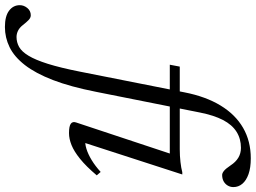

<svg xmlns="http://www.w3.org/2000/svg" viewBox="-328 -604 1014 761"><g transform="rotate(90 178.5 -223.0)"><path d="M54 -389.5 61.5 -429H389.5Q416 -429 439.8 -431.8Q463.5 -434.5 480 -439H489L358.5 -36L350 -55Q366 -52.5 387.2 -59Q408.5 -65.5 432 -79.8Q455.5 -94 479 -115.5L492.5 -100Q457 -58 427.2 -34Q397.5 -10 372.5 0Q347.5 10 325 10Q297.5 10 287.8 2.8Q278 -4.5 283 -18.5L410.5 -403L451.5 -389.5ZM161.5 -97.5Q141.5 4 114.8 73.5Q88 143 55.2 185Q22.5 227 -15.5 245.5Q-53.5 264 -95.5 264Q-138.5 264 -160.2 247.5Q-182 231 -182 205Q-182 189 -170.8 175.2Q-159.5 161.5 -142 161.5Q-132 161.5 -123 170.2Q-114 179 -103.5 192.5Q-93 206 -80.8 212Q-68.5 218 -56 218Q-35 218 -16.5 207.8Q2 197.5 18.5 170.2Q35 143 50.5 93.8Q66 44.5 81.5 -33.5L163.5 -447.5Q180 -532 215.8 -590.8Q251.5 -649.5 304.2 -680Q357 -710.5 425 -710.5Q462.5 -710.5 487.8 -701.5Q513 -692.5 526 -677Q539 -661.5 539 -641.5Q539 -629.5 533.2 -619.5Q527.5 -609.5 516.8 -603.2Q506 -597 491 -597Q484 -597 475.2 -603.8Q466.5 -610.5 453 -630.5Q440 -650.5 422.8 -661Q405.5 -671.5 383.5 -671.5Q347.5 -671.5 319.8 -654Q292 -636.5 273.2 -600.5Q254.5 -564.5 243.5 -509Z"/></g></svg>

Font: Newsreader 20pt
Style: Italic
Weight: 400
Italic angle: -17°
Version: Version 1.003